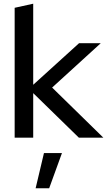

<svg xmlns="http://www.w3.org/2000/svg" viewBox="-20 -742 577 1035"><path d="M59 0ZM59 0V-700L159 -722V-285L406 -509H523L261 -270L537 0H405L159 -240V0ZM217 83H314L245 273H172Z"/></svg>

Font: Red Hat Display Medium
Style: Regular
Weight: 500
Designer: Pentagram / MCKL
Foundry: Pentagram / MCKL
Version: Version 1.005; Red Hat Display Medium